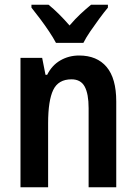

<svg xmlns="http://www.w3.org/2000/svg" viewBox="-20 -786 572 806"><path d="M312 -553Q387 -553 427.5 -505Q468 -457 468 -360V0H352V-332Q352 -392 335.5 -422.5Q319 -453 280 -453Q225 -453 203.5 -408.5Q182 -364 182 -268V0H66V-543H157L171 -472H178Q198 -512 233.5 -532.5Q269 -553 312 -553ZM215 -606Q204 -627 186 -654Q168 -681 148 -707.5Q128 -734 112 -754V-766H184Q226 -732 272 -679Q296 -707 317.5 -727Q339 -747 362 -766H433V-754Q417 -735 397.5 -708.5Q378 -682 359.5 -655Q341 -628 330 -606Z"/></svg>

Font: Noto Sans Condensed SemiBold
Style: Regular
Weight: 600
Width: 3
Designer: Monotype Design Team
Foundry: Monotype Imaging Inc.
Version: Version 2.013; ttfautohint (v1.8.4.7-5d5b)